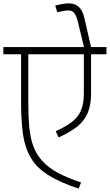

<svg xmlns="http://www.w3.org/2000/svg" viewBox="-56 -1121 656 1147"><path d="M414 6Q300 -32 231 -76Q162 -120 127.5 -179Q93 -238 81.5 -318.5Q70 -399 70 -508V-821H113V-508Q113 -426 119 -361.5Q125 -297 143 -248Q161 -199 196 -160Q231 -121 287.5 -90Q344 -59 428 -31ZM294 -300 277 -337Q336 -364 373 -392Q410 -420 427.5 -460.5Q445 -501 445 -563V-802H488V-563Q488 -495 468.5 -447.5Q449 -400 406 -365.5Q363 -331 294 -300ZM-36 -797V-840H580V-797ZM445 -839V-842L410 -988Q401 -1025 389 -1041.5Q377 -1058 353.5 -1058.5Q330 -1059 286 -1048L274 -1088Q305 -1096 332.5 -1099.5Q360 -1103 383 -1097Q406 -1091 422.5 -1071.5Q439 -1052 448 -1014L488 -839Z"/></svg>

Font: Matangi Light
Style: Regular
Weight: 300
Designer: Prashant Pant
Foundry: The Graphic Ant
Version: Version 3.002